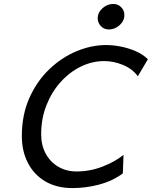

<svg xmlns="http://www.w3.org/2000/svg" viewBox="-20 -938 767 970"><path d="M604 -155.3 600.6 -62Q548.3 -23.4 481.4 -5.6Q414.6 12.2 346.2 12.2Q266.1 12.2 208.7 -21.7Q151.4 -55.7 120.8 -115.2Q90.3 -174.8 90.3 -250.5Q90.3 -356.9 127.9 -441.9Q165.5 -526.9 227.8 -586.9Q290 -647 365.5 -678.7Q440.9 -710.4 516.6 -710.4Q551.8 -710.4 591.1 -702.6Q630.4 -694.8 666.5 -679Q702.6 -663.1 727.1 -638.7L676.3 -552.7Q648.9 -590.3 601.6 -609.9Q554.2 -629.4 506.3 -629.4Q445.3 -629.4 388.4 -601.6Q331.5 -573.7 286.4 -523.7Q241.2 -473.6 214.6 -406.2Q188 -338.9 188 -259.8Q188 -204.1 210.9 -161.9Q233.9 -119.6 274.4 -95.7Q314.9 -71.8 367.2 -71.8Q434.1 -71.8 496.8 -95.9Q559.6 -120.1 604 -155.3ZM473.6 -845.2Q473.6 -874.5 497.6 -896.2Q521.5 -918 552.2 -918Q576.2 -918 592.3 -901.6Q608.4 -885.3 608.4 -862.3Q608.4 -833 584.5 -811Q560.5 -789.1 529.8 -789.1Q505.9 -789.1 489.7 -805.9Q473.6 -822.8 473.6 -845.2Z"/></svg>

Font: Andika
Style: Italic
Weight: 400
Italic angle: -14°
Designer: Victor Gaultney, Annie Olsen, Julie Remington, Don Collingsworth, Eric Hays, Becca Hirsbrunner
Foundry: SIL International
Version: Version 6.101